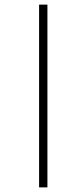

<svg xmlns="http://www.w3.org/2000/svg" viewBox="-20 -671 309 830"><path d="M149 139H185V-651H149Z"/></svg>

Font: Noto Sans Telugu ExtraCondensed ExtraLight
Style: Regular
Weight: 200
Width: 2
Designer: Jelle Bosma - Monotype Design Team
Foundry: Monotype Imaging Inc.
Version: Version 2.005